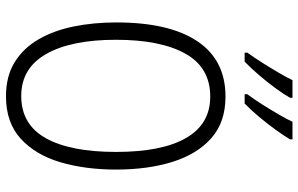

<svg xmlns="http://www.w3.org/2000/svg" viewBox="-198 -790 998 642"><g transform="rotate(90 301.0 -469.0)"><path d="M547 -358Q547 -255 522.5 -172Q498 -89 444 -39.5Q390 10 302 10Q235 10 188 -19Q141 -48 111.5 -99Q82 -150 68.5 -216.5Q55 -283 55 -359Q55 -536 118 -630Q181 -724 303 -724Q388 -724 441.5 -677Q495 -630 521 -547.5Q547 -465 547 -358ZM113 -358Q113 -208 160.5 -124.5Q208 -41 301 -41Q396 -41 442 -123Q488 -205 488 -358Q488 -511 441.5 -592Q395 -673 303 -673Q206 -673 159.5 -590Q113 -507 113 -358ZM446 -940Q435 -921 414.5 -892.5Q394 -864 370 -835.5Q346 -807 326 -788H295V-797Q311 -818 329 -846.5Q347 -875 363 -902.5Q379 -930 387 -948H446ZM307 -940Q296 -920 275.5 -892Q255 -864 231 -836Q207 -808 186 -788H156V-797Q172 -819 190 -847.5Q208 -876 223.5 -902.5Q239 -929 248 -948H307Z"/></g></svg>

Font: Noto Sans Lao Looped Condensed Light
Style: Regular
Weight: 300
Width: 3
Designer: Mark Frömberg, Ben Mitchell
Foundry: The Fontpad Ltd
Version: Version 1.002; ttfautohint (v1.8.4.7-5d5b)